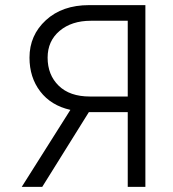

<svg xmlns="http://www.w3.org/2000/svg" viewBox="-20 -730 677 750"><path d="M64.9 0 254.9 -300.8Q179.2 -317.9 137.2 -372.8Q95.2 -427.7 95.2 -504.9Q95.2 -592.3 159.2 -651.1Q223.1 -710 328.1 -710H547.9V0H479V-292H352.1H327.1L145 0ZM331.1 -353H479V-648.9H335Q259.8 -648.9 212.9 -609.4Q166 -569.8 166 -504.9Q166 -437.5 209.2 -395.3Q252.4 -353 331.1 -353Z"/></svg>

Font: Rawline
Style: Regular
Weight: 400
Designer: Matt McInerney, Pablo Impallari, Rodrigo Fuenzalida
Foundry: Matt McInerney, Pablo Impallari, Rodrigo Fuenzalida
Version: Version 4.020;PS 004.020;hotconv 1.0.88;makeotf.lib2.5.64775